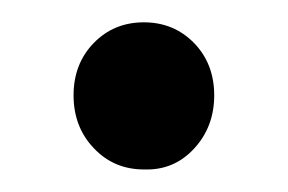

<svg xmlns="http://www.w3.org/2000/svg" viewBox="-20 -143 258 172"><path d="M108.9 8.8Q82 8.8 64 -10.3Q45.9 -29.3 45.9 -57.6Q45.9 -85.9 64 -104.5Q82 -123 108.9 -123Q135.7 -123 153.8 -104.5Q171.9 -85.9 171.9 -57.6Q171.9 -29.3 153.8 -9.8Q135.7 9.8 108.9 8.8Z"/></svg>

Font: TruenoRg
Style: Book
Weight: 400
Designer: Julieta Ulanovsky
Foundry: Julieta Ulanovsky
Version: Version 3.001b